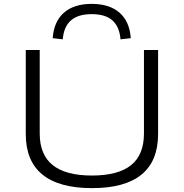

<svg xmlns="http://www.w3.org/2000/svg" viewBox="-20 -963 950 991"><path d="M455 8Q285 8 199 -62Q113 -132 113 -271V-705H185V-274Q185 -164 252.5 -110.5Q320 -57 454 -57Q590 -57 656.5 -110.5Q723 -164 723 -274V-705H796V-271Q796 -132 710.5 -62Q625 8 455 8ZM304 -760 252 -766Q258 -852 310 -897.5Q362 -943 453 -943Q545 -943 597 -897.5Q649 -852 655 -766L602 -760Q597 -824 561 -857Q525 -890 453 -890Q383 -890 346 -857.5Q309 -825 304 -760Z"/></svg>

Font: Nunito Sans 10pt Expanded Light
Style: Regular
Weight: 300
Width: 7
Designer: Vernon Adams
Foundry: Vernon Adams
Version: Version 3.101;gftools[0.9.27]